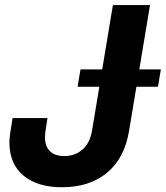

<svg xmlns="http://www.w3.org/2000/svg" viewBox="-20 -748 672 778"><path d="M230.5 10.7Q132.3 10.7 75.2 -36.4Q18.1 -83.5 18.1 -171.9Q18.1 -183.1 20.3 -201.4Q22.5 -219.7 30.8 -269.5H172.4Q165 -224.6 163.6 -211.9Q162.1 -199.2 162.1 -192.9Q162.1 -155.3 182.4 -135.5Q202.6 -115.7 240.2 -115.7Q284.2 -115.7 314.5 -142.3Q344.7 -168.9 353 -219.2L437.5 -727.5H587.9L502.9 -217.3Q484.9 -107.4 414.1 -48.3Q343.3 10.7 230.5 10.7ZM294.4 -396.5 306.2 -466.8H631.8L620.1 -396.5Z"/></svg>

Font: Inter Display
Style: Bold Italic
Weight: 700
Italic angle: -9.39999°
Designer: Rasmus Andersson
Foundry: rsms
Version: Version 4.000;git-a52131595